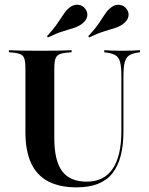

<svg xmlns="http://www.w3.org/2000/svg" viewBox="-20 -784 632 815"><path d="M304.8 11.3Q232.3 11.3 183.9 -14.5Q135.5 -40.3 111.7 -92.3Q87.9 -144.4 87.9 -223.4V-492.7Q87.9 -521.8 83.1 -535.9Q78.2 -550 63.3 -555.2Q48.4 -560.5 17.7 -562.1V-571Q54.8 -568.5 150.8 -568.5Q245.2 -568.5 283.9 -571V-562.1Q251.6 -560.5 236.3 -555.2Q221 -550 215.7 -535.9Q210.5 -521.8 210.5 -492.7V-197.6Q210.5 -102.4 243.5 -57.7Q276.6 -12.9 348.4 -12.9Q421 -12.9 458.1 -67.3Q495.2 -121.8 495.2 -227.4V-462.1Q495.2 -501.6 489.5 -521.8Q483.9 -541.9 468.5 -550.4Q453.2 -558.9 422.6 -562.1V-571Q432.3 -570.2 452 -569.4Q471.8 -568.5 498.4 -568.5Q525.8 -568.5 544.8 -569.4Q563.7 -570.2 574.2 -571V-562.1Q545.2 -558.9 530.2 -550Q515.3 -541.1 509.7 -520.6Q504 -500 504 -462.1V-226.6Q504 -107.3 456.9 -48Q409.7 11.3 304.8 11.3ZM358.1 -625 354.8 -630.6Q383.1 -660.5 398.8 -683.9Q414.5 -707.3 425.8 -724.6Q437.1 -741.9 451.6 -752.4Q468.5 -766.1 488.3 -763.3Q508.1 -760.5 518.5 -744.4Q529 -729 524.6 -712.1Q520.2 -695.2 502.4 -682.3Q488.7 -671.8 468.5 -665.3Q448.4 -658.9 421.8 -650.8Q395.2 -642.7 358.1 -625ZM183.1 -625 179.8 -630.6Q207.3 -660.5 223.4 -684.3Q239.5 -708.1 251.2 -725.4Q262.9 -742.7 275.8 -752.4Q293.5 -766.1 312.9 -763.7Q332.3 -761.3 343.5 -744.4Q354 -729 349.6 -712.1Q345.2 -695.2 327.4 -682.3Q312.9 -671.8 293.1 -665.3Q273.4 -658.9 246.4 -650.8Q219.4 -642.7 183.1 -625Z"/></svg>

Font: Playfair 144pt
Style: Bold
Weight: 700
Version: Version 2.001;gftools[0.9.30]